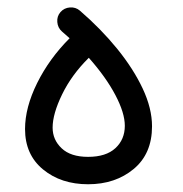

<svg xmlns="http://www.w3.org/2000/svg" viewBox="-20 -463 489 513"><path d="M46.9 -118.2Q46.9 -175.8 79.3 -241.2Q111.8 -306.6 166 -360.8Q155.8 -370.1 145.5 -378.9Q134.3 -388.7 133.1 -404.1Q131.8 -419.4 141.6 -430.7Q151.4 -441.9 166.7 -443.1Q182.1 -444.3 193.4 -434.6Q249.5 -386.2 293 -332.8Q336.4 -279.3 361.3 -226.3Q386.2 -173.3 386.2 -125.5Q386.2 -52.2 337.2 -11.5Q288.1 29.3 215.3 29.3Q143.1 29.3 95 -10.3Q46.9 -49.8 46.9 -118.2ZM120.6 -122.1Q120.6 -89.4 144.8 -66.7Q168.9 -43.9 215.3 -43.9Q263.2 -43.9 288.3 -67.1Q313.5 -90.3 313.5 -127Q313.5 -161.1 288.3 -209Q263.2 -256.8 217.3 -308.6Q171.4 -263.2 146 -210.9Q120.6 -158.7 120.6 -122.1Z"/></svg>

Font: Mikhak-DS1-FD Regular
Style: Regular
Weight: 400
Designer: Amin Abedi
Version: Version 3.2